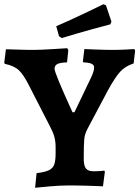

<svg xmlns="http://www.w3.org/2000/svg" viewBox="-30 -877 659 908"><path d="M313 -346H322L401 -511Q415 -539 415 -559Q415 -570 403 -575.5Q391 -581 364 -582L362 -587L369 -645L418 -643Q472 -641 502 -641Q531 -641 563 -642.5Q595 -644 605 -645L609 -638L602 -577Q562 -564 538 -537.5Q514 -511 480 -449L385 -270Q371 -245 368.5 -219.5Q366 -194 366 -126Q366 -93 376.5 -80Q387 -67 413 -67Q430 -67 444 -68Q458 -69 463 -70L466 -65L457 4Q438 3 388.5 1.5Q339 0 292 0Q256 0 204 4.5Q152 9 136 11L143 -58Q183 -63 201.5 -72Q220 -81 226.5 -99Q233 -117 233 -152V-182Q233 -208 227 -230Q221 -252 204 -284L106 -475Q82 -523 59.5 -544.5Q37 -566 -7 -575L-10 -580L-2 -644Q13 -644 51.5 -642.5Q90 -641 127 -641Q160 -641 215 -644.5Q270 -648 288 -649L293 -640L287 -582Q254 -581 241 -574Q228 -567 228 -552Q228 -531 313 -346ZM262 -697 249 -706 236 -753Q303 -782 371 -814.5Q439 -847 459 -857L471 -852L497 -775L492 -762Q472 -757 403 -738Q334 -719 262 -697Z"/></svg>

Font: Sahitya
Style: Bold
Weight: 700
Designer: Juan Pablo del Peral
Foundry: Juan Pablo del Peral (http://www.huertatipografica.com)
Version: Version 1.001;PS 001.000;hotconv 1.0.70;makeotf.lib2.5.58329